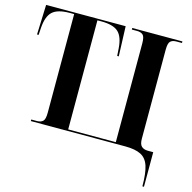

<svg xmlns="http://www.w3.org/2000/svg" viewBox="-128 -842 1177 1180"><g transform="rotate(15 460.0 -252.0)"><path d="M881 210Q881 128 866.5 82.5Q852 37 816 18.5Q780 0 716 0H115V-10H151Q175 -10 188.5 -22Q202 -34 202 -76V-704H174Q98 -704 65 -674Q32 -644 27 -570L24 -524H14L21 -714H527L534 -524H524L521 -570Q516 -644 483.5 -674Q451 -704 375 -704H350V-10H653V-638Q653 -680 640 -692Q627 -704 603 -704H569V-714H888V-704H853Q828 -704 815 -692Q802 -680 802 -638V-72Q802 -36 817 -23Q832 -10 857 -10H891V210Z"/></g></svg>

Font: Noto Serif Display SemiCondensed
Style: Bold
Weight: 700
Width: 4
Designer: Monotype Design Team
Foundry: Monotype Imaging Inc.
Version: Version 2.009